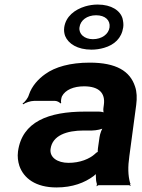

<svg xmlns="http://www.w3.org/2000/svg" viewBox="-20 -813 625 843"><path d="M548 -128 578 -352C582 -383 581 -410 573 -433C551 -501 490 -538 374 -538C288 -538 222 -519 179 -488C149 -467 120 -436 107 -397C103 -382 89 -365 79 -358L82 -355C91 -362 114 -370 129 -370H222C230 -370 242 -364 245 -359L249 -361C246 -366 249 -383 252 -390C267 -419 304 -434 349 -434C415 -434 443 -404 436 -353L434 -338C433 -331 434 -318 437 -314L439 -317C436 -321 422 -323 413 -323H353C193 -323 77 -279 59 -148C56 -125 59 -104 65 -85C84 -30 137 10 228 10C299 10 352 -11 391 -40C396 -44 403 -50 405 -54L402 -55C400 -51 401 -43 401 -37C401 -26 402 -16 405 -7C406 -5 405 1 404 3L405 5C406 3 411 0 414 0H546C548 0 551 2 552 3L554 1C553 0 551 -2 551 -4C551 -5 553 -7 553 -7L551 -10C542 -43 541 -80 548 -128ZM202 -159C210 -218 272 -240 348 -240H384C402 -240 431 -246 439 -253L435 -256C427 -249 419 -225 417 -211L410 -162C410 -159 408 -145 410 -143L412 -146C410 -148 400 -141 398 -138C373 -115 331 -98 281 -98C232 -98 197 -122 202 -159ZM262 -693C260 -679 262 -666 266 -655C280 -621 320 -595 382 -595C401 -595 420 -598 437 -603C482 -616 514 -645 521 -693C523 -706 521 -719 518 -732C508 -766 470 -793 409 -793C390 -793 371 -790 354 -785C308 -771 269 -741 262 -693ZM402 -746C442 -746 465 -724 461 -693C457 -663 427 -641 388 -641C350 -641 325 -664 329 -693C333 -724 362 -746 402 -746Z"/></svg>

Font: Asimov
Style: EdgeWideIt
Weight: 500
Designer: Google
Version: Version 2.000980: 2014